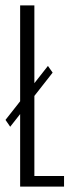

<svg xmlns="http://www.w3.org/2000/svg" viewBox="-22 -695 285 715"><path d="M16 -223 174 -424.5 156.5 -449.5 -1.5 -248.5ZM53 0H216.5V-39.5H106V-675H53Z"/></svg>

Font: Anybody ExtraCondensed Light
Style: Regular
Weight: 300
Width: 2
Version: Version 1.113;gftools[0.9.25]